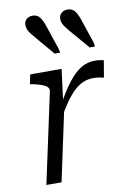

<svg xmlns="http://www.w3.org/2000/svg" viewBox="-90 -868 617 923"><g transform="rotate(-10 218.0 -406.5)"><path d="M60 0H134L214 -374L208 -375L229 -537H76L66 -491L77 -489Q102 -484 120.5 -477.5Q139 -471 148 -462.5Q157 -454 155 -442ZM436 -542Q433 -544 420.5 -546Q408 -548 392 -548Q359 -548 331.5 -533Q304 -518 279 -490Q254 -462 229 -422Q204 -382 175 -331L191 -308Q214 -348 235 -378Q256 -408 277 -427.5Q298 -447 321 -457Q344 -467 371 -467Q386 -467 398.5 -465Q411 -463 422 -460ZM362 -756 402 -637 406 -615H380L300 -708Q289 -722 280.5 -732.5Q272 -743 268 -753.5Q264 -764 264 -775Q264 -791 275.5 -802Q287 -813 306 -813Q328 -813 340 -798.5Q352 -784 362 -756ZM191 -756 231 -637 236 -615H209L130 -708Q118 -722 110 -732.5Q102 -743 98 -753.5Q94 -764 94 -775Q94 -791 105 -802Q116 -813 136 -813Q157 -813 169 -798.5Q181 -784 191 -756Z"/></g></svg>

Font: Roboto Serif 20pt Light
Style: Italic
Weight: 300
Italic angle: -10°
Version: Version 1.007